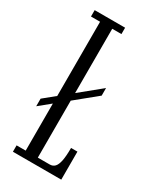

<svg xmlns="http://www.w3.org/2000/svg" viewBox="-181 -761 684 822"><g transform="rotate(30 161.0 -350.0)"><path d="M21 -218.5V-256L241 -435.5V-398ZM32 0V-31.5H77V-668.5H32V-700H182.5V-668.5H137V-31.5H195.5Q211 -31.5 220.5 -41.5Q230 -51.5 234.8 -74.8Q239.5 -98 239.5 -138.5H271V0Z"/></g></svg>

Font: Imbue Light
Style: Regular
Weight: 300
Designer: Tyler Finck
Foundry: Etcetera Type Company
Version: Version 1.102